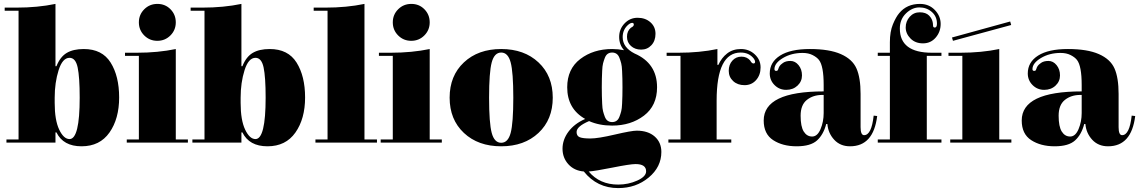

<svg xmlns="http://www.w3.org/2000/svg" viewBox="-20 -739 5832 983"><path d="M264 -61V-9H13V-25H75V-684H4V-700H64Q173 -700 264 -719V-400H269Q288 -448 321.5 -468Q355 -488 409 -488Q503 -488 546.5 -418.5Q590 -349 590 -240Q590 -131 540.5 -60.5Q491 10 397.5 10Q304 10 269 -61ZM260 -239V-212Q260 -124 283 -75.5Q306 -27 336 -27Q388 -27 388 -239Q388 -345 377.5 -394Q367 -443 336 -443Q300 -443 280 -379.5Q260 -316 260 -239Z M691 -453H620V-469H680Q789 -469 880 -488V-25H942V-9H629V-25H691ZM785.5 -530Q746 -530 718.5 -557.5Q691 -585 691 -624.5Q691 -664 718.5 -691.5Q746 -719 786 -719Q826 -719 853 -691.5Q880 -664 880 -624.5Q880 -585 852.5 -557.5Q825 -530 785.5 -530Z M1216 -61V-9H965V-25H1027V-684H956V-700H1016Q1125 -700 1216 -719V-400H1221Q1240 -448 1273.5 -468Q1307 -488 1361 -488Q1455 -488 1498.5 -418.5Q1542 -349 1542 -240Q1542 -131 1492.5 -60.5Q1443 10 1349.5 10Q1256 10 1221 -61ZM1212 -239V-212Q1212 -124 1235 -75.5Q1258 -27 1288 -27Q1340 -27 1340 -239Q1340 -345 1329.5 -394Q1319 -443 1288 -443Q1252 -443 1232 -379.5Q1212 -316 1212 -239Z M1657 -25V-684H1586V-700H1646Q1755 -700 1846 -719V-25H1910V-9H1595V-25Z M1991 -453H1920V-469H1980Q2089 -469 2180 -488V-25H2242V-9H1929V-25H1991ZM2085.5 -530Q2046 -530 2018.5 -557.5Q1991 -585 1991 -624.5Q1991 -664 2018.5 -691.5Q2046 -719 2086 -719Q2126 -719 2153 -691.5Q2180 -664 2180 -624.5Q2180 -585 2152.5 -557.5Q2125 -530 2085.5 -530Z M2737 -58.5Q2664 10 2546 10Q2428 10 2355 -58.5Q2282 -127 2282 -239Q2282 -351 2355 -419.5Q2428 -488 2546 -488Q2664 -488 2737 -419.5Q2810 -351 2810 -239Q2810 -127 2737 -58.5ZM2594.5 -58.5Q2608 -109 2608 -239Q2608 -369 2594.5 -419.5Q2581 -470 2546 -470Q2511 -470 2497.5 -419.5Q2484 -369 2484 -239Q2484 -109 2497.5 -58.5Q2511 -8 2546 -8Q2581 -8 2594.5 -58.5Z M2884 -292Q2884 -386 2951 -437Q3018 -488 3114 -488Q3145 -488 3175 -482Q3150 -510 3150 -550Q3150 -590 3177.5 -619Q3205 -648 3244.5 -648Q3284 -648 3310 -625Q3336 -602 3336 -566Q3336 -530 3315 -507.5Q3294 -485 3262.5 -485Q3231 -485 3210.5 -503.5Q3190 -522 3190 -551Q3190 -580 3210 -597Q3225 -604 3225 -613Q3225 -622 3216 -622Q3210 -622 3201 -616Q3168 -591 3168 -549Q3168 -496 3229 -465Q3344 -415 3344 -292Q3344 -198 3277 -147Q3210 -96 3114 -96Q3048 -96 2996 -119Q2932 -92 2932 -63Q2932 -43 2948 -36.5Q2964 -30 3003 -30Q3042 -30 3127.5 -50Q3213 -70 3240 -70Q3298 -70 3332 -40Q3366 -10 3366 39Q3366 116 3301 170Q3236 224 3145 224Q3037 224 2969 139Q2920 135 2890 102Q2860 69 2860 22.5Q2860 -24 2890.5 -65Q2921 -106 2976 -130Q2884 -182 2884 -292ZM3091.5 -120.5Q3101 -114 3114 -114Q3127 -114 3136.5 -120.5Q3146 -127 3151.5 -141.5Q3157 -156 3160.5 -169.5Q3164 -183 3165 -208Q3166 -233 3166.5 -248Q3167 -263 3167 -292Q3167 -321 3166.5 -336Q3166 -351 3165 -376Q3164 -401 3160.5 -414.5Q3157 -428 3151.5 -442.5Q3146 -457 3136.5 -463.5Q3127 -470 3114 -470Q3101 -470 3091.5 -463.5Q3082 -457 3076.5 -442.5Q3071 -428 3067.5 -414.5Q3064 -401 3063 -376Q3062 -351 3061.5 -336Q3061 -321 3061 -292Q3061 -263 3061.5 -248Q3062 -233 3063 -208Q3064 -183 3067.5 -169.5Q3071 -156 3076.5 -141.5Q3082 -127 3091.5 -120.5ZM3234 101Q3206 101 3116 119Q3026 137 2994 139Q3050 206 3145 206Q3197 206 3242.5 185.5Q3288 165 3288 138Q3288 101 3234 101Z M3653 -407H3658Q3674 -443 3703 -465.5Q3732 -488 3773.5 -488Q3815 -488 3844.5 -460.5Q3874 -433 3874 -394Q3874 -355 3851 -329Q3828 -303 3792 -303Q3756 -303 3733.5 -324Q3711 -345 3711 -376.5Q3711 -408 3729.5 -428.5Q3748 -449 3776 -449Q3804 -449 3821 -429Q3829 -414 3837.5 -414Q3846 -414 3846 -423Q3846 -429 3840 -438Q3816 -470 3772 -470Q3649 -470 3649 -224V-25H3724V-9H3402V-25H3464V-453H3393V-469H3453Q3562 -469 3653 -488Z M4197 -160V-253Q4193 -253 4190 -253Q4143 -253 4111 -227.5Q4079 -202 4079 -146.5Q4079 -91 4095 -65.5Q4111 -40 4138 -40Q4165 -40 4181 -78Q4197 -116 4197 -160ZM4404 -47Q4442 -47 4453 -147L4471 -145Q4452 10 4332 10Q4282 10 4251 -23.5Q4220 -57 4216 -104H4210Q4196 -50 4163 -20Q4130 10 4058.5 10Q3987 10 3938.5 -21.5Q3890 -53 3890 -122Q3890 -271 4197 -271V-304Q4197 -401 4173 -432Q4162 -446 4140.5 -457Q4119 -468 4089 -468Q4032 -468 3988.5 -442Q3945 -416 3945 -385Q3945 -376 3954 -376Q3960 -376 3962 -379.5Q3964 -383 3965 -386.5Q3966 -390 3967 -392.5Q3968 -395 3971.5 -401Q3975 -407 3989 -417Q4003 -427 4027 -427Q4051 -427 4068.5 -405.5Q4086 -384 4086 -353Q4086 -322 4063 -300.5Q4040 -279 4005 -279Q3970 -279 3945.5 -303.5Q3921 -328 3921 -363Q3921 -421 3974 -454.5Q4027 -488 4126.5 -488Q4226 -488 4285 -462Q4344 -436 4365 -388.5Q4386 -341 4386 -258V-88Q4386 -47 4404 -47Z M4757 -608Q4757 -598 4766 -598Q4777 -598 4777 -618Q4777 -655 4750.5 -678Q4724 -701 4687 -701Q4650 -701 4618.5 -670.5Q4587 -640 4587 -593Q4587 -469 4751 -469H4800V-453H4725V-25H4800V-9H4474V-25H4536V-453H4474V-469H4536V-523Q4536 -577 4551.5 -614.5Q4567 -652 4584 -672Q4623 -719 4690 -719Q4736 -719 4766 -688Q4796 -657 4796 -616.5Q4796 -576 4770.5 -546.5Q4745 -517 4705.5 -517Q4666 -517 4641.5 -542Q4617 -567 4617 -598.5Q4617 -630 4637.5 -653Q4658 -676 4689 -676Q4720 -676 4736.5 -659.5Q4753 -643 4756 -621Z M4907 -453H4836V-469H4896Q5005 -469 5096 -488V-25H5158V-9H4845V-25H4907ZM5152 -629 5157 -611 4859 -530 4854 -547Z M5518 -160V-253Q5514 -253 5511 -253Q5464 -253 5432 -227.5Q5400 -202 5400 -146.5Q5400 -91 5416 -65.5Q5432 -40 5459 -40Q5486 -40 5502 -78Q5518 -116 5518 -160ZM5725 -47Q5763 -47 5774 -147L5792 -145Q5773 10 5653 10Q5603 10 5572 -23.5Q5541 -57 5537 -104H5531Q5517 -50 5484 -20Q5451 10 5379.5 10Q5308 10 5259.5 -21.5Q5211 -53 5211 -122Q5211 -271 5518 -271V-304Q5518 -401 5494 -432Q5483 -446 5461.5 -457Q5440 -468 5410 -468Q5353 -468 5309.5 -442Q5266 -416 5266 -385Q5266 -376 5275 -376Q5281 -376 5283 -379.5Q5285 -383 5286 -386.5Q5287 -390 5288 -392.5Q5289 -395 5292.5 -401Q5296 -407 5310 -417Q5324 -427 5348 -427Q5372 -427 5389.5 -405.5Q5407 -384 5407 -353Q5407 -322 5384 -300.5Q5361 -279 5326 -279Q5291 -279 5266.5 -303.5Q5242 -328 5242 -363Q5242 -421 5295 -454.5Q5348 -488 5447.5 -488Q5547 -488 5606 -462Q5665 -436 5686 -388.5Q5707 -341 5707 -258V-88Q5707 -47 5725 -47Z"/></svg>

Font: Elsie Swash Caps Black
Style: Regular
Weight: 900
Designer: Alejandro Inler
Foundry: Alejandro Inler
Version: 1.003